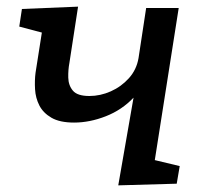

<svg xmlns="http://www.w3.org/2000/svg" viewBox="-20 -554 613 578"><path d="M336 4 382 -260Q347 -223 298.5 -204Q250 -185 203 -185Q160 -185 135 -199.5Q110 -214 98.5 -236.5Q87 -259 85.5 -285.5Q84 -312 87 -335L106 -456L38 -474L46 -527L215 -534L189 -365Q185 -344 185.5 -320.5Q186 -297 199.5 -281Q213 -265 249 -265Q282 -265 313.5 -279Q345 -293 368 -318.5Q391 -344 397 -379L420 -530H518L446 -72L521 -54L512 -1Z"/></svg>

Font: Bitter Medium
Style: Italic
Weight: 500
Italic angle: -9°
Designer: Sol Matas, and Bitter project Authors
Foundry: Sol Matas
Version: Version 2.001